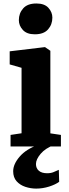

<svg xmlns="http://www.w3.org/2000/svg" viewBox="-20 -839 393 1100"><path d="M103.5 -75.5V-450.5L35.5 -470V-545L236 -569H238L268.5 -548V-75L329 -66V0H40.5V-66ZM179 -642.5Q133.5 -642.5 110.8 -667.5Q88 -692.5 88 -723.5Q88 -763 112.8 -791Q137.5 -819 188 -819H189Q235 -819 257.5 -794Q280 -769 280 -738Q280 -698.5 255.2 -670.5Q230.5 -642.5 180 -642.5ZM187 241.5Q156 241.5 125.5 231.5Q95 221.5 75.2 199.5Q55.5 177.5 55.5 142Q55.5 101.5 92.5 58.5Q129.5 15.5 198 -9L234 -13L291.5 -9Q240 10 213 42Q186 74 186 100.5Q186 125 202.5 139.2Q219 153.5 250 153.5Q272 153.5 286.8 147Q301.5 140.5 317 134L319 202.5Q298.5 218 261.8 229.8Q225 241.5 187 241.5Z"/></svg>

Font: Merriweather Black
Style: Regular
Weight: 900
Designer: Eben Sorkin
Foundry: Eben Sorkin
Version: Version 2.200;gftools[0.9.31]